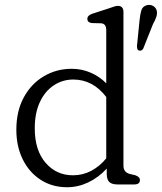

<svg xmlns="http://www.w3.org/2000/svg" viewBox="-20 -756 664 787"><path d="M47 -224Q47 -300.5 77.5 -356.8Q108 -413 159.8 -443.5Q211.5 -474 274 -474Q315 -474 351.5 -458.2Q388 -442.5 415.5 -414.5V-632.5Q415.5 -658.5 395 -660.5L356 -661.5Q338 -664 338 -678.5Q338 -693 359 -700L424 -721Q435 -724.5 445.2 -728.2Q455.5 -732 462.5 -732Q486 -732 486 -707V-77Q486 -50 512 -43L533.5 -38Q553.5 -31.5 553.5 -18Q553.5 0 530.5 0H461.5Q438.5 0 428 -10Q417.5 -20 417.5 -44.5V-65Q384 -28.5 342 -8.5Q300 11.5 255 11.5Q194 11.5 147 -18.8Q100 -49 73.5 -102.2Q47 -155.5 47 -224ZM122.5 -230Q122.5 -140 166.8 -88.8Q211 -37.5 279 -37.5Q319.5 -37.5 354 -55.8Q388.5 -74 415.5 -107V-358.5Q360.5 -430 280.5 -430Q236.5 -430 200.5 -406.2Q164.5 -382.5 143.5 -337.8Q122.5 -293 122.5 -230ZM552 -672.5Q554.5 -698 559.5 -714Q564.5 -730 582.5 -735Q596 -738 607.2 -731.8Q618.5 -725.5 622 -714Q625.5 -701.5 621 -687.5Q616.5 -673.5 607 -657L567 -556.5Q560 -545.5 549.5 -549Q544 -550.5 542.8 -556.2Q541.5 -562 541.5 -568Z"/></svg>

Font: Fraunces 9pt S100 Light
Style: Regular
Weight: 300
Version: Version 1.000; ttfautohint (v1.8.3)